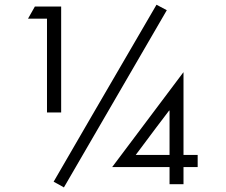

<svg xmlns="http://www.w3.org/2000/svg" viewBox="-20 -1112 964 820"><path d="M180.7 -1032.2Q161.1 -1032.2 99.6 -1032.2Q107.4 -1044.9 128.9 -1084Q157.2 -1084 241.2 -1084Q241.2 -970.7 241.2 -631.8Q225.6 -631.8 180.7 -631.8Q180.7 -732.4 180.7 -1032.2ZM763.7 -450.2Q779.3 -450.2 824.2 -450.2Q824.2 -436.5 824.2 -398.4Q808.6 -398.4 763.7 -398.4Q763.7 -379.9 763.7 -325.2Q749 -325.2 704.1 -325.2Q704.1 -342.8 704.1 -398.4Q642.6 -398.4 459 -398.4Q535.2 -499 762.7 -802.7Q762.7 -802.7 761.7 -802.7Q762.7 -802.7 763.7 -802.7Q763.7 -714.8 763.7 -450.2ZM704.1 -450.2Q704.1 -497.1 704.1 -639.6Q703.1 -639.6 702.1 -639.6Q666 -592.8 559.6 -450.2Q595.7 -450.2 704.1 -450.2ZM648.4 -1091.8Q659.2 -1085.9 692.4 -1068.4Q582 -878.9 252.9 -311.5Q242.2 -318.4 209 -335.9Q318.4 -525.4 648.4 -1091.8Z"/></svg>

Font: Das Gitter
Style: Book
Weight: 400
Version: Version 006.000